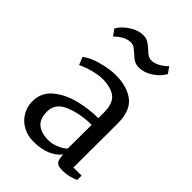

<svg xmlns="http://www.w3.org/2000/svg" viewBox="-238 -918 1035 1035"><g transform="rotate(45 279.5 -400.5)"><path d="M57 0ZM467 -377 466 -42H528V-9Q510 0 485 6Q460 12 436 12Q401 12 389.5 -2Q378 -16 378 -53Q325 12 215 12Q169 12 133 -8Q97 -28 77 -62.5Q57 -97 57 -138Q57 -205 107.5 -247Q158 -289 230.5 -307Q303 -325 373 -325V-367Q373 -438 338 -464.5Q303 -491 239 -491Q210 -491 170 -480.5Q130 -470 97 -454L79 -498Q112 -525 171.5 -540.5Q231 -556 275 -556Q362 -556 414.5 -516Q467 -476 467 -377ZM152 -155Q152 -100 181.5 -75Q211 -50 268 -50Q295 -50 325.5 -63Q356 -76 372 -92L373 -274Q291 -274 221.5 -246.5Q152 -219 152 -155ZM228 -813Q250 -813 265.5 -804Q281 -795 301 -777Q316 -762 328 -754.5Q340 -747 355 -747Q397 -747 445 -793L470 -758Q451 -723 412 -697.5Q373 -672 335 -672Q312 -672 296 -681.5Q280 -691 262 -709Q245 -724 234 -731Q223 -738 208 -738Q164 -738 118 -692L92 -728Q111 -762 150.5 -787.5Q190 -813 228 -813Z"/></g></svg>

Font: Martel DemiBold
Style: Regular
Weight: 600
Designer: Dan Reynolds
Foundry: Dan Reynolds
Version: Version 1.001; ttfautohint (v1.1) -l 5 -r 5 -G 72 -x 0 -D la